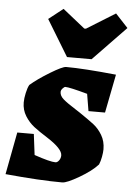

<svg xmlns="http://www.w3.org/2000/svg" viewBox="-56 -760 563 809"><g transform="rotate(5 226.0 -355.5)"><path d="M399 -145Q399 -132 395.5 -113Q392 -94 386 -80Q360 -51 308.5 -21Q257 9 238 9Q144 9 -3 -5L31 -184H101L112 -96Q179 -73 202 -73Q210 -73 217 -82.5Q224 -92 224 -104Q224 -132 158 -174Q123 -196 101 -213Q79 -230 63 -255.5Q47 -281 47 -313Q47 -330 52 -353Q57 -376 64 -388Q95 -415 146 -446Q197 -477 212 -477Q286 -477 424 -463L392 -300H322L310 -372Q234 -393 216 -393Q212 -393 205 -385.5Q198 -378 198 -370Q198 -354 214 -340Q230 -326 265 -304L285 -291Q325 -264 346.5 -247.5Q368 -231 383.5 -205Q399 -179 399 -145ZM119 -672 180 -720 274 -645H281L402 -720L455 -663L316 -519H212Z"/></g></svg>

Font: Grenze Black
Style: Italic
Weight: 900
Italic angle: -10°
Designer: Renata Polastri
Foundry: Omnibus-Type
Version: Version 1.002; ttfautohint (v1.8)